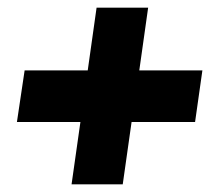

<svg xmlns="http://www.w3.org/2000/svg" viewBox="-20 -552 567 499"><path d="M506 -369H342L365 -532H231L208 -369H44L24 -235H189L166 -73H299L322 -235H487Z"/></svg>

Font: Exo 2 Extra Bold
Style: Italic
Weight: 800
Italic angle: -8°
Designer: Natanael Gama
Version: Version 1.001;PS 001.001;hotconv 1.0.88;makeotf.lib2.5.64775